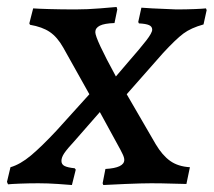

<svg xmlns="http://www.w3.org/2000/svg" viewBox="-23 -525 612 550"><path d="M311 -505 313 -498 305 -459Q276 -458 263 -451.5Q250 -445 250 -433Q250 -414 309 -306L344 -347Q379 -387 396 -409Q413 -431 413 -440Q413 -449 404 -453Q395 -457 375 -458L373 -462L382 -503L413 -501Q479 -498 482 -498Q510 -498 534.5 -499Q559 -500 567 -501L569 -496L560 -455Q524 -445 502.5 -429Q481 -413 444 -373L340 -255L423 -112Q442 -80 464.5 -64Q487 -48 521 -46L511 2Q500 2 470 1Q440 0 410 0Q384 0 336 2Q288 4 273 5L271 0L279 -41Q333 -44 333 -67Q333 -74 328 -84Q323 -94 322 -96L263 -204L193 -124Q169 -98 161 -86Q153 -74 153 -64Q153 -54 162 -49.5Q171 -45 191 -43L194 -39L183 5Q172 4 143 2Q114 0 87 0Q60 0 34.5 1Q9 2 0 3L-3 -4L7 -46Q35 -54 65.5 -79.5Q96 -105 139 -151L233 -255L158 -389Q141 -419 119.5 -433.5Q98 -448 63 -454L61 -458L72 -501Q84 -500 118.5 -499Q153 -498 193 -498Q227 -498 263.5 -501Q300 -504 311 -505Z"/></svg>

Font: Alegreya SC Medium
Style: Italic
Weight: 500
Italic angle: -7°
Designer: Juan Pablo del Peral
Foundry: Huerta Tipografica
Version: Version 2.007; ttfautohint (v1.6)